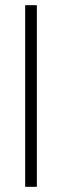

<svg xmlns="http://www.w3.org/2000/svg" viewBox="-20 -720 239 740"><path d="M77 0V-700H122V0Z"/></svg>

Font: DM Sans 16pt ExtraLight
Style: Regular
Weight: 250
Version: Version 4.004;gftools[0.9.30]